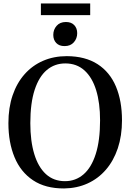

<svg xmlns="http://www.w3.org/2000/svg" viewBox="-20 -1076 752 1108"><path d="M350 11.5Q242 12 170.5 -35.8Q99 -83.5 63.8 -168.8Q28.5 -254 28.5 -365Q28.5 -454.5 52.8 -525.8Q77 -597 122 -647.8Q167 -698.5 228.8 -725.2Q290.5 -752 365.5 -752Q472 -751.5 543 -705.8Q614 -660 649 -576.8Q684 -493.5 684 -381.5Q684 -292.5 659.8 -220.2Q635.5 -148 591 -96.5Q546.5 -45 485.2 -17.2Q424 10.5 350 11.5ZM355 -30.5Q416.5 -30.5 462 -69.8Q507.5 -109 532.5 -187.2Q557.5 -265.5 557.5 -381.5Q557.5 -482 534.8 -555.8Q512 -629.5 467.2 -669.8Q422.5 -710 357 -710Q295.5 -710 250.2 -672Q205 -634 180 -557.5Q155 -481 155 -365Q155 -262 177.8 -187Q200.5 -112 245 -71.2Q289.5 -30.5 355 -30.5ZM352 -810Q321.5 -810 304.5 -828Q287.5 -846 287.5 -874.5Q287.5 -905 306.8 -927Q326 -949 360 -949H361Q391.5 -949 408.5 -931Q425.5 -913 425.5 -884.5Q425.5 -854 406.2 -832Q387 -810 353 -810ZM500.5 -1056V-988.5H216V-1056Z"/></svg>

Font: Merriweather 72pt Medium
Style: Regular
Weight: 500
Version: Version 2.100